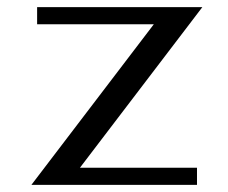

<svg xmlns="http://www.w3.org/2000/svg" viewBox="-20 -524 640 538"><path d="M532 -6V-54H204L547 -504H84V-456H411L68 -6Z"/></svg>

Font: LXGW Marker Gothic
Style: Regular
Weight: 400
Version: Version 1.001